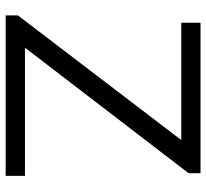

<svg xmlns="http://www.w3.org/2000/svg" viewBox="-45 -681 726 676"><g transform="rotate(90 318.0 -343.0)"><path d="M34.2 0V-43L473.1 -618.2H60.1V-686H589.8V-644L147.9 -67.9H599.1V0Z"/></g></svg>

Font: Archivo Light
Style: Regular
Weight: 300
Designer: Hector Gatti
Foundry: Omnibus-Type
Version: Version 2.001